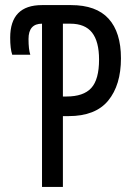

<svg xmlns="http://www.w3.org/2000/svg" viewBox="-20 -734 540 754"><path d="M145 -641Q92 -641 92 -581Q92 -540 99 -519H28Q20 -543 20 -586Q20 -714 145 -714H259Q358 -714 406.5 -660.5Q455 -607 455 -505Q455 -400 405 -339Q355 -278 249 -278H227V0H145ZM241 -355Q308 -355 338.5 -388.5Q369 -422 369 -500Q369 -571 341.5 -606Q314 -641 256 -641H227V-355Z"/></svg>

Font: Noto Sans Mono UI Cond
Style: Regular
Weight: 400
Width: 3
Monospace: yes
Designer: Monotype Design team
Foundry: Monotype Imaging Inc.
Version: Version 1.000